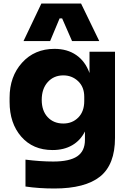

<svg xmlns="http://www.w3.org/2000/svg" viewBox="-20 -844 730 1085"><path d="M263.2 -611.8H112.8L213.9 -824.2H438L541 -611.8H387.2L331.1 -740.2H316.9ZM287.1 221.2Q199.2 221.2 124 210V58.1Q208 68.8 280.8 68.8Q373 68.8 416.5 39.3Q460 9.8 460 -53.2V-101.1Q434.6 -50.3 387.9 -23.2Q341.3 3.9 276.9 3.9Q166 3.9 100.1 -71.8Q34.2 -147.5 34.2 -268.1V-292Q34.2 -411.6 104.7 -489.7Q175.3 -567.9 288.1 -567.9Q360.4 -567.9 411.1 -532.7Q461.9 -497.6 485.8 -431.2V-551.8H629.9V-64.9Q629.9 85.9 545.7 153.6Q461.4 221.2 287.1 221.2ZM337.9 -146Q388.7 -146 422.4 -179.9Q456.1 -213.9 456.1 -272.9V-296.9Q456.1 -352.5 421.4 -385.3Q386.7 -418 337.9 -418Q283.7 -418 249.8 -380.1Q215.8 -342.3 215.8 -279.8Q215.8 -217.8 249.5 -181.9Q283.2 -146 337.9 -146Z"/></svg>

Font: Sora ExtraBold
Style: Regular
Weight: 800
Designer: Jonathan Barnbrook, Julián Moncada
Foundry: Barnbrook Fonts
Version: Version 2.000